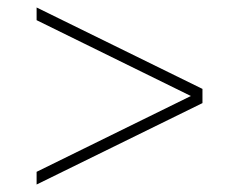

<svg xmlns="http://www.w3.org/2000/svg" viewBox="-20 -549 640 514"><path d="M78 -55V-89L491 -292L78 -495V-529L522 -311V-273Z"/></svg>

Font: Geist Mono Thin
Style: Regular
Weight: 100
Monospace: yes
Designer: Basement.studio, Andrés Briganti, Mateo Zaragoza
Foundry: Basement.studio, Vercel, Andrés Briganti, Guido Ferreyra, Mateo Zaragoza
Version: Version 1.500; ttfautohint (v1.8.4.7-5d5b)